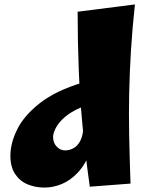

<svg xmlns="http://www.w3.org/2000/svg" viewBox="-20 -834 670 868"><path d="M570 -4 386 10Q366 -131 353.5 -261Q341 -391 336 -519.5Q331 -648 331 -781L590 -814Q578 -703 572 -605Q566 -507 564 -413Q562 -319 564 -219.5Q566 -120 570 -4ZM181 14Q140 14 105 -0.5Q70 -15 48.5 -47Q27 -79 27 -130Q27 -187 58 -249.5Q89 -312 160.5 -368Q232 -424 354 -461L416 -367Q360 -357 322 -337Q284 -317 261.5 -294Q239 -271 229.5 -250Q220 -229 220 -215Q220 -188 236.5 -171Q253 -154 274 -154Q294 -154 313 -164.5Q332 -175 344.5 -200.5Q357 -226 357 -272L416 -299Q411 -210 388.5 -150Q366 -90 332 -54Q298 -18 259 -2Q220 14 181 14Z"/></svg>

Font: Marhey Light
Style: Bold
Weight: 700
Version: Version 1.000